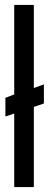

<svg xmlns="http://www.w3.org/2000/svg" viewBox="-20 -763 201 783"><path d="M38 0V-300L2 -288V-364L38 -378V-743H118V-404L159 -419V-341L118 -327V0Z"/></svg>

Font: Saira UltraCondensed SemiBold
Style: Regular
Weight: 600
Width: 1
Designer: Hector Gatti with collaboration of the Omnibus-Type team
Foundry: Omnibus-Type
Version: Version 1.101